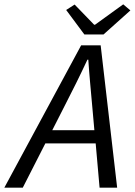

<svg xmlns="http://www.w3.org/2000/svg" viewBox="-71 -865 621 885"><path d="M227 -377C264 -449 297 -515 332 -590H336C341 -515 348 -446 354 -377L364 -265H170ZM-51 0H34L138 -204H370L388 0H469L393 -656H303ZM318 -706H406L530 -817L497 -845L367 -751H363L273 -844L234 -819Z"/></svg>

Font: Source Sans Pro
Style: Italic
Weight: 400
Italic angle: -11°
Designer: Paul D. Hunt
Foundry: Adobe Systems Incorporated
Version: Version 3.006;hotconv 1.0.111;makeotfexe 2.5.65597